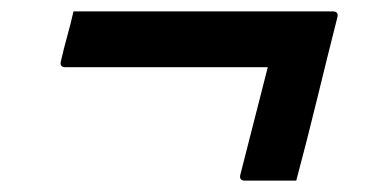

<svg xmlns="http://www.w3.org/2000/svg" viewBox="-20 -458 640 337"><path d="M109 -438H564Q575 -438 572 -427Q554 -356 536.5 -284Q519 -212 500 -141H410Q399 -141 402 -152Q414 -199 426 -246Q438 -293 450 -340H95Q84 -340 87 -351Q92 -373 98 -394.5Q104 -416 109 -438Z"/></svg>

Font: Recursive Sn Lnr St Med
Style: Italic
Weight: 500
Italic angle: -15°
Version: Version 1.079;hotconv 1.0.112;makeotfexe 2.5.65598; ttfautoh